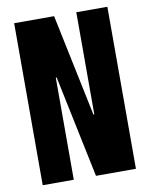

<svg xmlns="http://www.w3.org/2000/svg" viewBox="-83 -791 666 852"><g transform="rotate(-10 250.0 -365.0)"><path d="M40 0V-730H220L316 -270H320V-730H460V0H280L184 -460H180V0Z"/></g></svg>

Font: M PLUS Code Latin
Style: Bold
Weight: 700
Designer: Coji Morishita
Foundry: UNDERFOREST DESIGN
Version: Version 1.002; ttfautohint (v1.8.3)